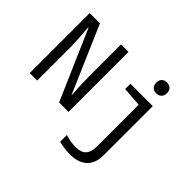

<svg xmlns="http://www.w3.org/2000/svg" viewBox="-208 -1066 1616 1616"><g transform="rotate(45 600.0 -258.0)"><path d="M69 -714H191L448 -120H451Q442 -220 442 -337V-714H531V0H419L149 -620H145Q147 -602 147 -592Q158 -471 158 -396V0H69ZM879 -697Q879 -728 896 -744.5Q913 -761 942 -761Q970 -761 988 -744.5Q1006 -728 1006 -697Q1006 -665 987.5 -648.5Q969 -632 942 -632Q914 -632 896.5 -648.5Q879 -665 879 -697ZM659 228V147Q722 168 782 168Q847 168 876.5 135.5Q906 103 906 35V-460L732 -473V-536H998V51Q998 145 944.5 195Q891 245 792 245Q760 245 722.5 240Q685 235 659 228Z"/></g></svg>

Font: Noto Sans Mono UI
Style: Regular
Weight: 400
Monospace: yes
Designer: Monotype Design team
Foundry: Monotype Imaging Inc.
Version: Version 1.000